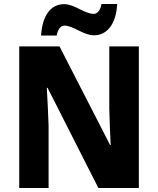

<svg xmlns="http://www.w3.org/2000/svg" viewBox="-20 -1014 796 968"><path d="M187 -835H266C272 -872 290 -885 305 -885C348 -885 401 -836 454 -836C515 -836 565 -886 571 -994H492C485 -959 469 -944 453 -944C406 -944 356 -993 304 -993C231 -993 193 -929 187 -835ZM680 -66V-780H531V-466C532 -411 535 -349 538 -283H535L280 -780H77V-66H225V-381C223 -437 220 -503 216 -571H220L476 -66Z"/></svg>

Font: Noto Sans Malayalam UI SemiCondensed ExtraBold
Style: Regular
Weight: 800
Width: 4
Designer: Jelle Bosma - Monotype Design Team
Foundry: Monotype Imaging Inc.
Version: Version 2.104